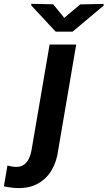

<svg xmlns="http://www.w3.org/2000/svg" viewBox="-145 -759 557 994"><path d="M111.8 -528.3H249.5L156.2 18.6Q148.9 76.7 123 120.8Q97.2 165 53.5 190.2Q9.8 215.3 -51.3 214.8Q-69.8 214.4 -88.4 211.9Q-106.9 209.5 -125 205.6L-106.4 97.7Q-95.2 101.1 -83.5 103Q-71.8 105 -60.1 105Q-35.6 105 -19.5 92.5Q-3.4 80.1 5.6 60.1Q14.6 40 18.1 19ZM130.4 -736.8 187.5 -666.5 270.5 -736.3 391.1 -738.8 391.6 -730 231 -595.2H143.1L17.1 -730.5L16.6 -739.3Z"/></svg>

Font: Roboto
Style: Bold Italic
Weight: 700
Italic angle: -12°
Designer: Christian Robertson
Foundry: Google
Version: Version 3.0